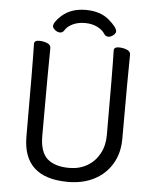

<svg xmlns="http://www.w3.org/2000/svg" viewBox="-61 -950 831 1025"><g transform="rotate(5 355.0 -437.5)"><path d="M342 24Q100 24 100 -198Q100 -586 97 -695Q97 -713 124 -713Q146 -713 166 -705Q186 -697 186 -680Q184 -584 184 -210Q184 -122 224.5 -86.5Q265 -51 342 -51Q396 -51 438 -75.5Q480 -100 503.5 -143.5Q527 -187 527 -242Q527 -595 524 -697Q524 -715 551 -715Q573 -715 593 -707Q613 -699 613 -682Q611 -594 611 -230Q611 -154 577 -96.5Q543 -39 482.5 -7.5Q422 24 342 24ZM489 -767Q474 -767 466 -780Q453 -801 424.5 -815Q396 -829 359 -829Q321 -829 292.5 -815Q264 -801 252 -780Q244 -767 230 -767Q216 -767 203 -777.5Q190 -788 190 -798Q190 -819 229 -855Q279 -899 357 -899Q435 -899 481.5 -859.5Q528 -820 528 -799Q528 -788 515 -777.5Q502 -767 489 -767Z"/></g></svg>

Font: LXGW WenKai Lite
Style: Bold
Weight: 700
Designer: LXGW / Fontworks Inc.
Foundry: LXGW / Fontworks Inc.
Version: Version 1.330;April 28, 2024